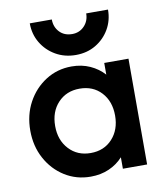

<svg xmlns="http://www.w3.org/2000/svg" viewBox="-81 -780 743 858"><g transform="rotate(-10 290.0 -351.0)"><path d="M262 10Q197 10 144.5 -23Q92 -56 61.5 -112.5Q31 -169 31 -239Q31 -310 61.5 -366.5Q92 -423 144.5 -456.5Q197 -490 262 -490Q308 -490 345.5 -473Q383 -456 409 -427V-480H519V0H409V-52Q383 -23 345.5 -6.5Q308 10 262 10ZM280 -94Q341 -94 378.5 -135Q416 -176 416 -240Q416 -305 378.5 -345.5Q341 -386 280 -386Q220 -386 182 -345.5Q144 -305 144 -240Q144 -176 182 -135Q220 -94 280 -94ZM467 -712Q467 -663 444 -623.5Q421 -584 381.5 -560.5Q342 -537 291 -537Q240 -537 199.5 -560.5Q159 -584 135.5 -623.5Q112 -663 112 -712H212Q212 -678 233.5 -655Q255 -632 291 -632Q324 -632 346 -655Q368 -678 368 -712Z"/></g></svg>

Font: Outfit Medium
Style: Regular
Weight: 500
Designer: Rodrigo Fuenzalida
Foundry: fragTYPE
Version: Version 1.100; ttfautohint (v1.8.4.7-5d5b);gftools[0.9.27]